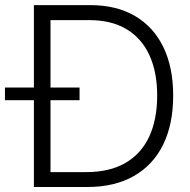

<svg xmlns="http://www.w3.org/2000/svg" viewBox="-55 -748 761 768"><path d="M293.9 0H117.7V-59.6H290Q383.8 -59.6 447 -96.4Q510.3 -133.3 542 -201.9Q573.7 -270.5 573.7 -365.7Q573.7 -459.5 542.7 -527.1Q511.7 -594.7 451.4 -631.1Q391.1 -667.5 302.7 -667.5H115.2V-727.5H306.6Q410.6 -727.5 484.9 -684.1Q559.1 -640.6 598.4 -559.6Q637.7 -478.5 637.7 -365.7Q637.7 -251 597.4 -169.2Q557.1 -87.4 480.2 -43.7Q403.3 0 293.9 0ZM147 -727.5V0H80.6V-727.5ZM-35.2 -347.2V-397.9H263.2V-347.2Z"/></svg>

Font: Inter Tight Light
Style: Regular
Weight: 300
Designer: Rasmus Andersson
Foundry: rsms
Version: Version 3.004